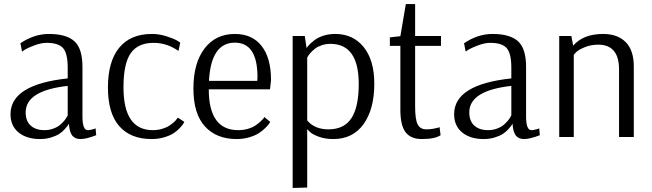

<svg xmlns="http://www.w3.org/2000/svg" viewBox="-20 -678 3224 950"><path d="M315 -107V-253Q107 -230 107 -122Q107 -79 132 -56.5Q157 -34 200 -34Q223 -34 243.5 -41.5Q264 -49 276.5 -59.5Q289 -70 298 -81Q307 -92 311 -100ZM89 -423 81 -464Q149 -510 222 -510Q308 -510 348 -474Q388 -438 388 -347V-102Q388 -34 414 -34Q421 -34 430.5 -36Q440 -38 446 -40L453 -43L456 -9Q407 10 378 10Q352 10 338 -6.5Q324 -23 321 -65H320Q319 -62 315.5 -57Q312 -52 300.5 -39Q289 -26 274 -16Q259 -6 233.5 2Q208 10 178 10Q112 10 72 -22.5Q32 -55 32 -113Q32 -260 315 -290V-343Q315 -414 292 -440Q269 -466 211 -466Q185 -466 154.5 -455Q124 -444 106 -434Z M863 -426Q806 -466 740 -466Q663 -466 627 -415Q591 -364 591 -246Q591 -34 736 -34Q760 -34 782 -40.5Q804 -47 817.5 -56Q831 -65 841 -74Q851 -83 855 -90L860 -96L892 -75Q890 -72 887 -66Q884 -60 870.5 -45.5Q857 -31 840 -19.5Q823 -8 793.5 1Q764 10 730 10Q626 10 570 -54Q514 -118 514 -245Q514 -373 569.5 -441.5Q625 -510 732 -510Q767 -510 802 -499Q837 -488 855 -478L872 -467Z M1142 -467Q1024 -467 1014 -278H1253Q1254 -288 1254 -297Q1254 -467 1142 -467ZM1288 -99 1317 -75Q1315 -72 1311.5 -66Q1308 -60 1293.5 -45.5Q1279 -31 1261.5 -19.5Q1244 -8 1214.5 1Q1185 10 1151 10Q1051 10 994 -52.5Q937 -115 937 -240Q937 -366 992 -438Q1047 -510 1142 -510Q1228 -510 1274.5 -450.5Q1321 -391 1321 -282L1316 -236H1013Q1013 -34 1159 -34Q1184 -34 1206.5 -40.5Q1229 -47 1243 -56.5Q1257 -66 1268 -76Q1279 -86 1284 -92Z M1615 -461Q1592 -461 1571.5 -454Q1551 -447 1538.5 -437Q1526 -427 1517 -417Q1508 -407 1504 -400L1500 -393V-82Q1537 -38 1605 -38Q1683 -38 1719 -93.5Q1755 -149 1755 -262Q1755 -461 1615 -461ZM1428 252V-500H1488L1497 -440Q1502 -448 1510 -456.5Q1518 -465 1535 -478.5Q1552 -492 1579 -501Q1606 -510 1639 -510Q1727 -510 1779.5 -445Q1832 -380 1832 -264Q1832 -138 1779 -64Q1726 10 1629 10Q1588 10 1556 -2Q1524 -14 1513 -26L1501 -38H1500V250Z M2162 -500V-451H2034V-152Q2034 -87 2046.5 -62.5Q2059 -38 2090 -38Q2108 -38 2124 -41Q2140 -44 2147 -46L2155 -49L2160 -9Q2132 10 2067 10Q2013 10 1987 -23.5Q1961 -57 1961 -134V-451H1909V-493L1961 -499L1988 -658H2034V-500Z M2510 -107V-253Q2302 -230 2302 -122Q2302 -79 2327 -56.5Q2352 -34 2395 -34Q2418 -34 2438.5 -41.5Q2459 -49 2471.5 -59.5Q2484 -70 2493 -81Q2502 -92 2506 -100ZM2284 -423 2276 -464Q2344 -510 2417 -510Q2503 -510 2543 -474Q2583 -438 2583 -347V-102Q2583 -34 2609 -34Q2616 -34 2625.5 -36Q2635 -38 2641 -40L2648 -43L2651 -9Q2602 10 2573 10Q2547 10 2533 -6.5Q2519 -23 2516 -65H2515Q2514 -62 2510.5 -57Q2507 -52 2495.5 -39Q2484 -26 2469 -16Q2454 -6 2428.5 2Q2403 10 2373 10Q2307 10 2267 -22.5Q2227 -55 2227 -113Q2227 -260 2510 -290V-343Q2510 -414 2487 -440Q2464 -466 2406 -466Q2380 -466 2349.5 -455Q2319 -444 2301 -434Z M2747 0V-500H2807L2816 -452Q2866 -510 2964 -510Q3036 -510 3076 -469.5Q3116 -429 3116 -349V0H3043V-334Q3043 -457 2940 -457Q2904 -457 2873.5 -444.5Q2843 -432 2831 -420L2819 -407V0Z"/></svg>

Font: Arsenal
Style: Regular
Weight: 400
Designer: Andrij Shevchenko
Foundry: Stairsfor.com
Version: Version 1.000